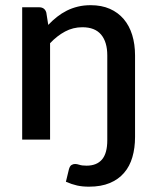

<svg xmlns="http://www.w3.org/2000/svg" viewBox="-20 -538 601 740"><path d="M65.5 0H173V-371.5C191 -390.5 210.2 -405.5 230.8 -416.5C251.2 -427.5 273.5 -433 297.5 -433C329.8 -433 353.9 -423.5 369.8 -404.5C385.6 -385.5 393.5 -358.8 393.5 -324.5V2.5C393.5 35.8 386.8 60.5 373.3 76.5C359.8 92.5 339.8 100.5 313.5 100.5C301.8 100.5 292.8 99.4 286.3 97.2C279.8 95.1 274.2 94 269.5 94C264.5 94 259.8 95.3 255.5 98C251.2 100.7 247.8 106.3 245.5 115L234 162.5C249.3 169.2 263.8 174 277.2 177C290.8 180 306 181.5 323 181.5C354 181.5 380.7 176.8 403 167.5C425.3 158.2 443.8 145.1 458.2 128.2C472.8 111.4 483.4 91.2 490.2 67.7C497.1 44.2 500.5 18.3 500.5 -10V-324.5C500.5 -353.2 496.8 -379.4 489.5 -403.3C482.2 -427.1 471.2 -447.5 456.8 -464.5C442.2 -481.5 424.4 -494.7 403.2 -504C382.1 -513.3 357.5 -518 329.5 -518C311.8 -518 295.4 -516.2 280.3 -512.5C265.1 -508.8 250.8 -503.7 237.5 -497C224.2 -490.3 211.6 -482.3 199.8 -473C187.9 -463.7 176.7 -453.3 166 -442L158.5 -489.5C154.5 -503.2 145.2 -510 130.5 -510H65.5Z"/></svg>

Font: Lato Semibold
Style: Regular
Weight: 600
Designer: Lukasz Dziedzic
Foundry: tyPoland Lukasz Dziedzic
Version: Version 2.006; 2014-01-15